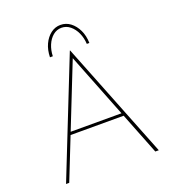

<svg xmlns="http://www.w3.org/2000/svg" viewBox="-157 -1016 1024 1136"><g transform="rotate(-20 354.5 -448.0)"><path d="M63 0 354 -734H356L647 0H625L349 -701L362 -704L83 0ZM184 -281H527L529 -263H182ZM353 -896Q388 -896 415.5 -875Q443 -854 460 -818.5Q477 -783 478 -737H462Q460 -775 445.5 -807Q431 -839 407 -858.5Q383 -878 353 -878Q323 -878 299.5 -858.5Q276 -839 262.5 -807Q249 -775 248 -737H230Q231 -783 247.5 -818.5Q264 -854 291.5 -875Q319 -896 353 -896Z"/></g></svg>

Font: Josefin Sans Thin Thin
Style: Regular
Weight: 250
Version: Version 2.001